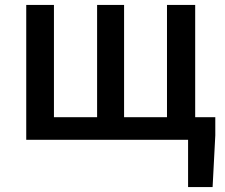

<svg xmlns="http://www.w3.org/2000/svg" viewBox="-20 -570 917 783"><path d="M87 0H747V193H847L858 -18V-92H776V-550H661V-92H486V-550H376V-92H200V-550H87Z"/></svg>

Font: Source Han Sans JP Medium
Style: Regular
Weight: 500
Designer: Ryoko NISHIZUKA 西塚涼子 (kana, bopomofo & ideographs); Paul D. Hunt (Latin, Greek & Cyrillic); Sandoll Communications 산돌커뮤니
Foundry: Adobe
Version: Version 2.002;hotconv 1.0.116;makeotfexe 2.5.65601